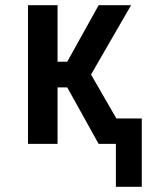

<svg xmlns="http://www.w3.org/2000/svg" viewBox="-20 -550 590 734"><path d="M423 164V0H357L237 -216H200V0H87V-530H200V-314H237L357 -530H481L328 -265L425 -97H522V164Z"/></svg>

Font: Lode
Style: Bold
Weight: 700
Monospace: yes
Designer: Belleve Invis
Foundry: Belleve Invis
Version: Version 29.2.0; ttfautohint (v1.8.3)